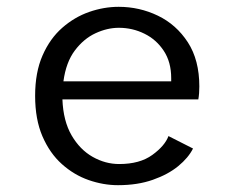

<svg xmlns="http://www.w3.org/2000/svg" viewBox="-20 -532 690 563"><path d="M326 11Q283 11 240 -4Q197 -19 161.5 -50.8Q126 -82.5 104.5 -132.2Q83 -182 83 -251Q83 -320 104.8 -369.5Q126.5 -419 162.5 -450.5Q198.5 -482 241.5 -497Q284.5 -512 328 -512Q389 -512 443 -486Q497 -460 530.8 -408Q564.5 -356 564.5 -278.5Q564.5 -270 563.8 -259Q563 -248 561.5 -240.5H163Q165.5 -177 190 -135Q214.5 -93 251.8 -72Q289 -51 329.5 -51Q390 -51 426.8 -77.8Q463.5 -104.5 474 -133L546 -96.5Q532.5 -69.5 502.8 -45Q473 -20.5 428.2 -4.8Q383.5 11 326 11ZM328.5 -450.5Q294.5 -450.5 260 -434.5Q225.5 -418.5 199.5 -384Q173.5 -349.5 166 -293.5H482V-303Q482 -350 460.2 -383Q438.5 -416 403.5 -433.2Q368.5 -450.5 328.5 -450.5Z"/></svg>

Font: Trispace Light
Style: Regular
Weight: 300
Designer: Tyler Finck
Foundry: Etcetera Type Company
Version: Version 1.210; ttfautohint (v1.8.3)